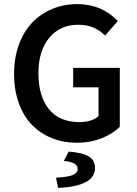

<svg xmlns="http://www.w3.org/2000/svg" viewBox="-20 -686 668 939"><path d="M356.9 12.2Q290.5 12.2 234.1 -10.3Q177.7 -32.7 136.5 -75Q95.2 -117.2 72 -181.4Q48.8 -245.6 48.8 -325.2Q48.8 -403.8 72.8 -468.5Q96.7 -533.2 138.2 -576.2Q179.7 -619.1 236.3 -642.6Q293 -666 357.9 -666Q477.1 -666 556.2 -583L494.1 -512.2Q467.3 -538.1 436.3 -551.5Q405.3 -564.9 361.8 -564.9Q273.9 -564.9 220.9 -501.2Q168 -437.5 168 -328.1Q168 -214.8 219.5 -151.9Q271 -88.9 368.2 -88.9Q429.7 -88.9 461.9 -118.2V-258.8H337.9V-354H565.9V-65.9Q531.2 -31.2 476.1 -9.5Q420.9 12.2 356.9 12.2ZM264.2 232.9 253.9 183.1Q313 179.7 336.4 169.7Q359.9 159.7 359.9 140.1Q359.9 106.9 292 101.1L315.9 55.2Q387.2 61.5 416 80.1Q444.8 98.6 444.8 134.8Q444.8 225.1 264.2 232.9Z"/></svg>

Font: Source Sans 3 Semibold
Style: Regular
Weight: 600
Designer: Paul D. Hunt
Foundry: Adobe
Version: Version 3.052;hotconv 1.1.0;makeotfexe 2.6.0